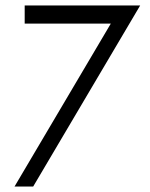

<svg xmlns="http://www.w3.org/2000/svg" viewBox="-20 -680 548 700"><path d="M33 0 384 -594H70V-660H491L101 0Z"/></svg>

Font: Lil Grotesk
Style: Regular
Weight: 400
Designer: Bastien Sozeau
Foundry: NBR — Bastien Sozeau
Version: Version 4.002; ttfautohint (v1.8.4.7-5d5b)